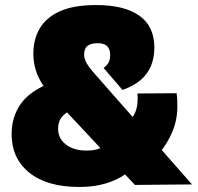

<svg xmlns="http://www.w3.org/2000/svg" viewBox="-20 -730 783 760"><path d="M514 2 180 -355Q156 -382 141 -408Q126 -434 119 -461.5Q112 -489 112 -517Q112 -575 138 -618.5Q164 -662 218.5 -686Q273 -710 361 -710Q472 -710 531.5 -668Q591 -626 591 -541Q591 -502 578 -470Q565 -438 537.5 -414Q510 -390 465 -374L390 -461Q404 -471 410 -483Q416 -495 416 -512Q416 -528 410.5 -538.5Q405 -549 394 -554Q383 -559 366 -559Q340 -559 326.5 -548.5Q313 -538 313 -514Q313 -504 317 -492.5Q321 -481 331.5 -466.5Q342 -452 360 -432L740 0ZM293 10Q166 10 96 -46.5Q26 -103 26 -199Q26 -266 60.5 -316.5Q95 -367 173 -399L260 -294Q235 -281 222.5 -264Q210 -247 210 -219Q210 -194 224 -175Q238 -156 263 -145Q288 -134 321 -134Q354 -134 373 -142Q392 -150 404 -163L496 -56Q472 -35 442 -20.5Q412 -6 375.5 2Q339 10 293 10ZM609 -122 496 -256Q509 -270 515.5 -286Q522 -302 524 -321Q525 -332 525 -341.5Q525 -351 524 -360L679 -361Q681 -348 681.5 -336Q682 -324 682 -308Q682 -256 662.5 -209Q643 -162 609 -122Z"/></svg>

Font: Georama ExtraCondensed Thin ExtraBold
Style: Regular
Weight: 800
Version: Version 1.001